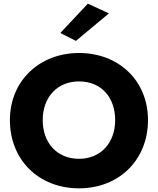

<svg xmlns="http://www.w3.org/2000/svg" viewBox="-20 -1005 861 1047"><path d="M574 -932 459 -985 309 -825 394 -782ZM34 -350C34 -134 190 22 411 22C630 22 787 -134 787 -350C787 -566 627 -716 411 -716C197 -716 34 -566 34 -350ZM213 -350C213 -474 291 -561 411 -561C532 -561 608 -474 608 -350C608 -226 529 -139 411 -139C291 -139 213 -226 213 -350Z"/></svg>

Font: Jost
Style: Bold
Weight: 700
Version: Version 3.710